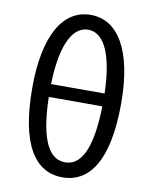

<svg xmlns="http://www.w3.org/2000/svg" viewBox="-90 -877 763 957"><g transform="rotate(10 291.5 -398.0)"><path d="M292 13C431 13 517 -115 517 -401C517 -667 431 -809 292 -809C152 -809 67 -667 67 -401C67 -115 152 13 292 13ZM292 -63C217 -63 161 -140 156 -370H427C422 -140 367 -63 292 -63ZM156 -435C162 -647 218 -734 292 -734C366 -734 421 -647 427 -435Z"/></g></svg>

Font: Noto Sans CJK HK
Style: Regular
Weight: 400
Designer: Ryoko NISHIZUKA 西塚涼子 (kana, bopomofo & ideographs); Paul D. Hunt (Latin, Greek & Cyrillic); Sandoll Communications 산돌커뮤니
Foundry: Adobe
Version: Version 2.004;hotconv 1.0.118;makeotfexe 2.5.65603